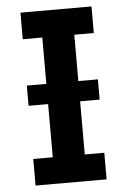

<svg xmlns="http://www.w3.org/2000/svg" viewBox="-53 -774 538 813"><g transform="rotate(-5 216.0 -367.5)"><path d="M65 0H367V-113H284V-622H367V-735H65V-622H148V-113H65ZM367 -339V-425H65V-339Z"/></g></svg>

Font: Iosevka Sparkle Extrabold
Style: Regular
Weight: 800
Designer: Belleve Invis
Foundry: Belleve Invis
Version: Version 4.5.0; ttfautohint (v1.8.3)